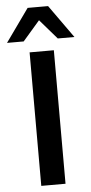

<svg xmlns="http://www.w3.org/2000/svg" viewBox="-99 -974 480 1010"><g transform="rotate(-5 141.0 -469.5)"><path d="M77 0V-705H205V0ZM-37 -765 87 -939H195L319 -765H231L141 -869L51 -765Z"/></g></svg>

Font: NunitoSans3
Style: Bold
Weight: 700
Designer: Vernon Adams
Foundry: Vernon Adams
Version: Version 3.101;gftools[0.9.27]